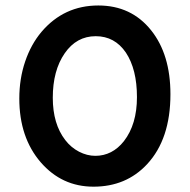

<svg xmlns="http://www.w3.org/2000/svg" viewBox="-20 -682 706 714"><path d="M51.8 -315.4Q51.8 -389.2 73.5 -453.1Q95.2 -517.1 134.3 -563.5Q217.8 -661.6 345.7 -661.6Q468.3 -661.6 542 -569.3Q613.8 -479.5 613.8 -331.5Q613.8 -164.6 526.9 -71.3Q449.2 12.2 327.6 12.2Q210 12.2 131.3 -78.6Q51.8 -170.9 51.8 -315.4ZM440.9 -157.2Q489.3 -219.7 489.3 -320.8Q489.3 -424.3 448.2 -486.3Q406.7 -547.4 335.9 -547.4Q264.6 -547.4 220.7 -483.9Q176.3 -419.9 176.3 -318.4Q176.3 -221.2 222.7 -161.1Q244.1 -133.3 273.9 -117.9Q303.7 -102.5 334.7 -102.5Q365.7 -102.5 392.6 -116.2Q419.4 -129.9 440.9 -157.2Z"/></svg>

Font: Hammersmith One
Style: Regular
Weight: 400
Designer: Nicole Fally
Foundry: Nicole Fally
Version: Version 1.003